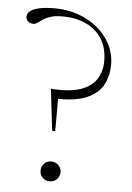

<svg xmlns="http://www.w3.org/2000/svg" viewBox="-51 -734 535 780"><g transform="rotate(5 216.0 -344.0)"><path d="M142 -695Q190.5 -695 235 -679.8Q279.5 -664.5 314 -636.5Q348.5 -608.5 368.5 -570Q388.5 -531.5 388.5 -486Q388.5 -440 368.5 -403.5Q348.5 -367 301 -347Q253.5 -327 170 -330L186 -359.5V-198H173.5L153.5 -368Q229.5 -362.5 274.8 -378.2Q320 -394 339.8 -425.8Q359.5 -457.5 359.5 -499Q359.5 -552.5 336 -589.5Q312.5 -626.5 270.8 -645.8Q229 -665 174 -665Q145.5 -665 127 -659Q108.5 -653 96.5 -644.8Q84.5 -636.5 76 -630.5Q67.5 -624.5 59 -624.5Q50 -624.5 43 -628.2Q36 -632 32.5 -638.2Q29 -644.5 29 -651Q29 -663.5 40.2 -673.5Q51.5 -683.5 76.5 -689.2Q101.5 -695 142 -695ZM181 -74Q198.5 -74 210.2 -62Q222 -50 222 -33.5Q222 -16.5 210.2 -4.8Q198.5 7 181 7Q163.5 7 152 -4.8Q140.5 -16.5 140.5 -33.5Q140.5 -50 152 -62Q163.5 -74 181 -74Z"/></g></svg>

Font: Newsreader 36pt ExtraLight
Style: Regular
Weight: 250
Designer: Hugues Gentile
Foundry: Production Type
Version: Version 1.003